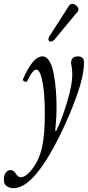

<svg xmlns="http://www.w3.org/2000/svg" viewBox="-78 -710 458 1001"><path d="M207 -504.9Q197.3 -494.1 187.3 -493.4Q177.2 -492.7 175 -501Q172.9 -509.3 180.2 -522L283.2 -682.1Q292.5 -692.4 305.7 -689Q318.8 -685.5 327.1 -672.4Q335.4 -659.2 327.1 -649.9ZM-6.8 271Q-29.3 271 -43.7 260Q-58.1 249 -58.1 226.1Q-58.1 205.1 -48.3 190.9Q-38.6 176.8 -23.9 176.8Q-5.4 176.8 3.9 194.8Q15.1 213.9 30.8 213.9Q57.1 213.9 90.8 169.9Q126.5 123 141.1 58.1Q155.8 -6.8 155.8 -117.2Q155.8 -168.5 152.1 -217.5Q148.4 -266.6 137.9 -306.9Q127.4 -347.2 111.8 -347.2Q91.8 -347.2 64 -287.1Q61.5 -283.2 55.7 -283.4Q49.8 -283.7 44.7 -288.1Q39.6 -292.5 42 -297.9Q68.4 -357.4 93 -386.7Q117.7 -416 144 -416Q164.6 -416 179.7 -390.6Q194.8 -365.2 202.4 -323.5Q210 -281.7 213.4 -239Q216.8 -196.3 216.8 -150.9Q216.8 -97.2 210 -27.8L214.8 -26.9Q244.1 -85 271.5 -176.8Q298.8 -268.6 298.8 -318.8Q298.8 -351.6 292 -380.9Q293.5 -416 327.1 -416Q359.9 -416 359.9 -384.8Q359.9 -314.5 320.3 -205.8Q280.8 -97.2 233.9 -3.9Q98.6 271 -6.8 271Z"/></svg>

Font: Junicode SmCond
Style: Italic
Weight: 400
Width: 4
Italic angle: -11°
Designer: Peter S. Baker
Version: Version 2.206